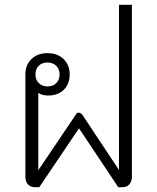

<svg xmlns="http://www.w3.org/2000/svg" viewBox="-20 -782 657 802"><path d="M531 -762V-44Q531 -24 520.5 -12Q510 0 491 0H474L310 -246L144 0H127Q108 0 97 -11.5Q86 -23 86 -43V-471Q86 -511 111.5 -535.5Q137 -560 178 -560Q220 -560 245.5 -535.5Q271 -511 271 -471Q271 -431 246.5 -407Q222 -383 181 -383Q156 -383 140 -394V-71L302 -311H309Q320 -311 327 -298L477 -72V-762ZM128 -471Q128 -449 142 -435Q156 -421 178 -421Q201 -421 215 -435Q229 -449 229 -471Q229 -493 215 -507Q201 -521 178 -521Q156 -521 142 -507.5Q128 -494 128 -471Z"/></svg>

Font: Bai Jamjuree Light
Style: Regular
Weight: 300
Designer: Katatrad Aksorn Co.,Ltd.
Foundry: Cadson Demak Co.,Ltd.
Version: Version 1.000; ttfautohint (v1.6)